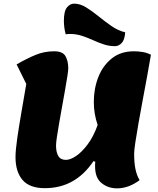

<svg xmlns="http://www.w3.org/2000/svg" viewBox="-20 -1006 867 1052"><path d="M621 26Q573 26 537 -2.5Q501 -31 501 -94Q501 -100 501 -106.5Q501 -113 502 -120L492 -123Q393 25 226 25Q142 25 103.5 -20Q65 -65 65 -145Q65 -183 74.5 -248.5Q84 -314 97.5 -392Q111 -470 124 -546L71 -653Q126 -685 174.5 -705Q223 -725 277 -725Q324 -725 339 -698Q354 -671 354 -632Q354 -619 349 -587.5Q344 -556 336.5 -513Q329 -470 320.5 -423.5Q312 -377 304.5 -333.5Q297 -290 292 -257Q287 -224 287 -209Q287 -172 299.5 -151Q312 -130 341 -130Q365 -130 396.5 -151Q428 -172 460 -214.5Q492 -257 515 -321Q494 -383 494 -447Q494 -520 518.5 -583Q543 -646 592 -685.5Q641 -725 714 -725Q737 -725 761.5 -721Q786 -717 807 -706Q798 -652 786 -587Q774 -522 761.5 -455.5Q749 -389 738.5 -329Q728 -269 721.5 -225.5Q715 -182 715 -164Q715 -113 722.5 -78Q730 -43 745 -19Q685 26 621 26ZM610 -753Q578 -753 548 -763Q518 -773 488.5 -786.5Q459 -800 428 -810Q397 -820 363 -820Q358 -820 351.5 -819.5Q345 -819 340 -818Q335 -836 332.5 -855Q330 -874 330 -891Q330 -945 347 -965.5Q364 -986 386 -986Q419 -986 452 -965.5Q485 -945 519.5 -917Q554 -889 590.5 -863.5Q627 -838 666 -829Q663 -787 646.5 -770Q630 -753 610 -753Z"/></svg>

Font: Lemon
Style: Regular
Weight: 400
Designer: Eduardo Rodriguez Tunni
Foundry: Eduardo Rodriguez Tunni
Version: Version 1.003; ttfautohint (v1.8.4.7-5d5b);gftools[0.9.24]